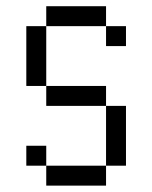

<svg xmlns="http://www.w3.org/2000/svg" viewBox="-20 -582 478 602"><path d="M62.5 -500H125V-312.5H62.5ZM312.5 -250H375V-62.5H312.5ZM125 -62.5H312.5V0H125ZM62.5 -125H125V-62.5H62.5ZM125 -312.5H312.5V-250H125ZM312.5 -500H375V-437.5H312.5ZM125 -562.5H312.5V-500H125Z"/></svg>

Font: Pixel Operator SC
Style: Regular
Weight: 400
Designer: Jayvee Enaguas (GrandChaos9000)
Foundry: The Grandoplex Project
Version: Version 1.4.1 (September 5, 2015)